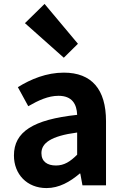

<svg xmlns="http://www.w3.org/2000/svg" viewBox="-20 -944 631 978"><path d="M217 14C281 14 337 -18 386 -60H389L400 0H520V-327C520 -489 447 -574 305 -574C217 -574 137 -541 71 -500L124 -403C176 -433 226 -456 278 -456C347 -456 371 -414 373 -359C148 -335 51 -272 51 -152C51 -57 117 14 217 14ZM265 -101C222 -101 191 -120 191 -164C191 -214 237 -251 373 -269V-156C338 -121 307 -101 265 -101ZM305 -650 377 -721 207 -924 107 -826Z"/></svg>

Font: Noto Sans T Chinese Bold
Style: Bold
Weight: 700
Designer: Ryoko NISHIZUKA (kana & ideographs); Paul D. Hunt (Latin, Greek & Cyrillic); Wenlong ZHANG (bopomofo); Sandoll Communica
Foundry: Adobe Systems Incorporated
Version: Version 1.000;PS 1;hotconv 1.0.78;makeotf.lib2.5.61930